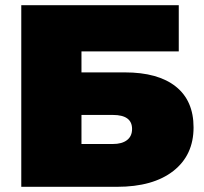

<svg xmlns="http://www.w3.org/2000/svg" viewBox="-20 -720 785 740"><path d="M62 0V-700H669V-522H294V-441H461Q589 -441 657.5 -386.5Q726 -332 726 -229Q726 -122 648 -61Q570 0 431 0ZM294 -165H415Q450 -165 469.5 -180Q489 -195 489 -223Q489 -277 415 -277H294Z"/></svg>

Font: Montserrat Black
Style: Regular
Weight: 900
Designer: Julieta Ulanovsky
Foundry: Julieta Ulanovsky
Version: Version 9.000; ttfautohint (v1.8.4.7-5d5b)